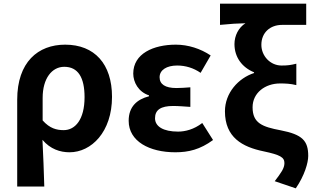

<svg xmlns="http://www.w3.org/2000/svg" viewBox="-20 -818 1720 1049"><path d="M74 201H222C220 114 216 37 212 -54C255 -3 309 14 360 14C479 14 592 -97 592 -289C592 -468 497 -574 336 -574C188 -574 74 -479 74 -273ZM328 -107C290 -107 252 -116 213 -160V-283C213 -390 264 -453 331 -453C407 -453 442 -394 442 -287C442 -165 391 -107 328 -107Z M938 14C1010 14 1073 -1 1144 -53L1085 -146C1040 -111 992 -99 953 -99C872 -99 827 -127 827 -172C827 -218 859 -239 926 -239C956 -239 988 -236 1020 -234V-341C994 -339 967 -337 944 -337C882 -337 852 -358 852 -396C852 -436 891 -460 948 -460C993 -460 1037 -447 1076 -420L1131 -515C1076 -552 1008 -574 941 -574C818 -574 708 -525 708 -416C708 -369 736 -316 794 -297V-292C728 -275 683 -235 683 -158C683 -46 796 14 938 14Z M1596 211C1644 141 1664 71 1664 34C1664 -49 1632 -83 1514 -106C1413 -125 1360 -145 1360 -232C1360 -311 1429 -362 1510 -362C1540 -362 1566 -361 1599 -353V-470C1567 -462 1550 -460 1518 -460C1457 -460 1408 -512 1408 -573C1408 -641 1457 -682 1521 -682H1653V-798H1182V-682C1245 -688 1274 -690 1321 -691C1283 -667 1261 -623 1261 -577C1261 -506 1302 -450 1368 -423V-419C1282 -391 1209 -310 1209 -210C1209 -67 1304 -15 1421 9C1510 28 1534 41 1534 73C1534 102 1515 127 1481 172Z"/></svg>

Font: Source Han Sans JP
Style: Bold
Weight: 700
Designer: Ryoko NISHIZUKA 西塚涼子 (kana, bopomofo & ideographs); Paul D. Hunt (Latin, Greek & Cyrillic); Sandoll Communications 산돌커뮤니
Foundry: Adobe
Version: Version 2.002;hotconv 1.0.116;makeotfexe 2.5.65601